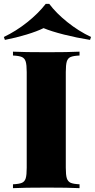

<svg xmlns="http://www.w3.org/2000/svg" viewBox="-40 -976 492 996"><path d="M0 0ZM432.1 -784.2 427.2 -769Q358.9 -779.8 292.2 -796.6Q225.6 -813.5 186 -830.1Q152.8 -813.5 97.2 -796.6Q41.5 -779.8 -14.6 -769L-20 -784.2Q43.5 -814.5 101.3 -860.6Q159.2 -906.7 197.3 -956.1H215.3Q251 -908.2 309.1 -861.6Q367.2 -814.9 432.1 -784.2ZM301.3 -602.1V-106Q301.3 -68.4 306.6 -51.3Q312 -34.2 326.4 -27.8Q340.8 -21.5 372.6 -20V0Q314 -2.9 205.6 -2.9Q84.5 -2.9 27.3 0V-20Q59.6 -21.5 74 -27.8Q88.4 -34.2 93.5 -51.3Q98.6 -68.4 98.6 -106V-602.1Q98.6 -639.6 93.3 -656.7Q87.9 -673.8 73.5 -680.2Q59.1 -686.5 27.3 -688V-708Q84.5 -705.1 205.6 -705.1Q314 -705.1 372.6 -708V-688Q340.3 -686.5 325.9 -680.2Q311.5 -673.8 306.4 -656.7Q301.3 -639.6 301.3 -602.1Z"/></svg>

Font: TypoPRO Playfair Display
Style: Regular
Weight: 900
Designer: Claus Eggers Sørensen
Foundry: Claus Eggers Sørensen
Version: Version 1.004;PS 001.004;hotconv 1.0.70;makeotf.lib2.5.58329